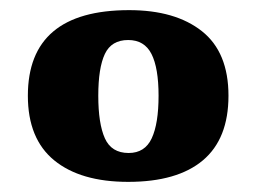

<svg xmlns="http://www.w3.org/2000/svg" viewBox="-20 -739 506 379"><path d="M233 -380Q139 -380 87 -422.5Q35 -465 35 -550Q35 -719 235 -719Q326 -719 378.5 -677.5Q431 -636 431 -550Q431 -465 380.5 -422.5Q330 -380 233 -380ZM234 -437Q266 -437 279.5 -466Q293 -495 293 -550Q293 -605 279 -632.5Q265 -660 233 -660Q200 -660 187 -632.5Q174 -605 174 -550Q174 -495 187 -466Q200 -437 234 -437Z"/></svg>

Font: Noto Serif Sinhala Black
Style: Regular
Weight: 900
Designer: Jelle Bosma - Monotype Design Team
Foundry: Monotype Imaging Inc.
Version: Version 2.007; ttfautohint (v1.8.4.7-5d5b)